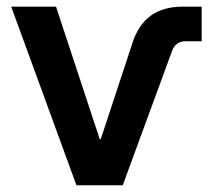

<svg xmlns="http://www.w3.org/2000/svg" viewBox="-20 -549 631 569"><path d="M206.5 0 13.2 -529.3H146L275.4 -137.2H278.8L371.6 -418.9Q389.2 -475.1 426.3 -502.2Q463.4 -529.3 521.5 -529.3H577.6V-426.8H530.3Q501 -426.8 490.2 -398.9L343.8 0Z"/></svg>

Font: Inter 24pt SemiBold
Style: Regular
Weight: 600
Designer: Rasmus Andersson
Foundry: rsms
Version: Version 4.001;git-66647c0bb